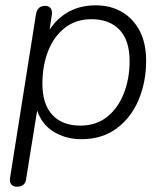

<svg xmlns="http://www.w3.org/2000/svg" viewBox="-20 -514 615 720"><path d="M43 186Q29 186 22 177Q15 168 18 151L115 -461Q118 -477 126.5 -484.5Q135 -492 150 -492Q164 -492 170.5 -482.5Q177 -473 174 -456L161 -370L152 -377Q178 -432 226 -463Q274 -494 339 -494Q396 -494 438.5 -468.5Q481 -443 504.5 -397Q528 -351 528 -286Q528 -207 500 -140Q472 -73 417.5 -32.5Q363 8 285 8Q225 8 178 -22Q131 -52 114 -116H122L78 157Q76 172 67.5 179Q59 186 43 186ZM281 -43Q341 -43 382 -76Q423 -109 444.5 -164Q466 -219 466 -285Q466 -363 428 -402.5Q390 -442 323 -442Q264 -442 222.5 -409Q181 -376 160 -321.5Q139 -267 139 -200Q139 -123 176.5 -83Q214 -43 281 -43Z"/></svg>

Font: Nunito ExtraLight Light
Style: Italic
Weight: 300
Italic angle: -9°
Version: Version 3.602